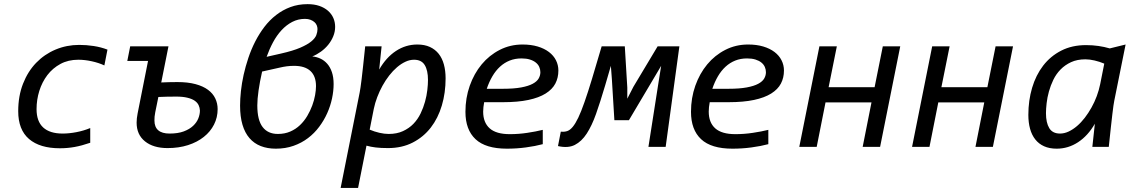

<svg xmlns="http://www.w3.org/2000/svg" viewBox="-20 -716 5538 936"><path d="M419.9 -20Q378.9 -5.9 343.8 0.5Q308.6 6.8 272 6.8Q174.3 6.8 121.6 -38.3Q68.8 -83.5 68.8 -173.8Q68.8 -248 92.3 -307.9Q115.7 -367.7 156.2 -409.7Q196.8 -451.7 251 -474.4Q305.2 -497.1 366.2 -497.1Q401.4 -497.1 436.8 -491.7Q472.2 -486.3 503.9 -474.1L488.8 -397Q461.9 -409.7 427.7 -417.2Q393.6 -424.8 361.8 -424.8Q312.5 -424.8 274.7 -404.3Q236.8 -383.8 210.9 -349.9Q185.1 -315.9 171.6 -272.7Q158.2 -229.5 158.2 -184.1Q158.2 -124.5 190.4 -94.7Q222.7 -64.9 285.2 -64.9Q317.4 -64.9 352.8 -71.8Q388.2 -78.6 419.9 -91.8Z M954.6 -177.2Q954.1 -190.9 948.2 -203.4Q942.4 -215.8 929 -225.1Q915.5 -234.4 893.3 -239.7Q871.1 -245.1 838.9 -245.1Q814.5 -245.1 792.7 -244.6Q771 -244.1 752 -243.2L736.8 -168.5Q734.4 -156.7 733.6 -147.5Q732.9 -138.2 732.9 -128.9Q732.9 -96.7 751.5 -80.8Q770 -64.9 806.6 -64.9Q847.7 -64.9 875.7 -75.4Q903.8 -85.9 921.4 -102.5Q939 -119.1 946.8 -138.7Q954.6 -158.2 954.6 -177.2ZM766.1 -314Q785.2 -314.9 803.7 -315.4Q822.3 -315.9 844.7 -315.9Q896 -315.9 933.1 -305.9Q970.2 -295.9 994.1 -278.1Q1018.1 -260.3 1029.5 -236.1Q1041 -211.9 1041 -184.1Q1041 -143.6 1023.4 -108.9Q1005.9 -74.2 973.6 -48.6Q941.4 -22.9 896.5 -8.5Q851.6 5.9 796.9 5.9Q727.5 5.9 686.8 -26.9Q646 -59.6 646 -118.2Q646 -128.4 647.2 -139.6Q648.4 -150.9 650.9 -163.1L701.7 -418.9H600.6L614.7 -490.2H801.3Z M1350.6 -455.1Q1408.7 -468.3 1443.6 -483.4Q1478.5 -498.5 1497.3 -513.9Q1516.1 -529.3 1522 -544.7Q1527.8 -560.1 1527.8 -574.2Q1527.8 -583.5 1524.2 -592.5Q1520.5 -601.6 1512.7 -608.4Q1504.9 -615.2 1493.4 -619.6Q1481.9 -624 1466.8 -624Q1433.1 -624 1404.5 -609.1Q1376 -594.2 1352.5 -568.8Q1329.1 -543.5 1311 -509.8Q1293 -476.1 1279.8 -439ZM1257.8 -367.2Q1246.6 -317.9 1240.5 -275.1Q1234.4 -232.4 1234.4 -202.1Q1234.4 -130.4 1260.3 -96.7Q1286.1 -63 1334.5 -63Q1368.2 -63 1395 -74.7Q1421.9 -86.4 1442.4 -106Q1462.9 -125.5 1477.8 -150.6Q1492.7 -175.8 1502.2 -201.7Q1511.7 -227.5 1516.1 -252.2Q1520.5 -276.9 1520.5 -295.9Q1520.5 -344.7 1493.4 -369.9Q1466.3 -395 1413.6 -395Q1395.5 -395 1378.4 -392.8Q1361.3 -390.6 1342.8 -386.2ZM1502.4 -440.9Q1523.4 -439 1542.2 -430.2Q1561 -421.4 1575.4 -405Q1589.8 -388.7 1598.1 -364Q1606.4 -339.4 1606.4 -306.2Q1606.4 -272.5 1598.6 -235.8Q1590.8 -199.2 1575.2 -164.3Q1559.6 -129.4 1536.1 -97.9Q1512.7 -66.4 1481.4 -42.7Q1450.2 -19 1410.9 -5.1Q1371.6 8.8 1324.7 8.8Q1283.7 8.8 1251.2 -3.9Q1218.8 -16.6 1196.3 -42.5Q1173.8 -68.4 1162.1 -107.9Q1150.4 -147.5 1150.4 -201.2Q1150.4 -233.4 1154.5 -272Q1158.7 -310.5 1167.7 -351.3Q1176.8 -392.1 1190.7 -433.6Q1204.6 -475.1 1224.1 -513.4Q1243.7 -551.8 1269 -585Q1294.4 -618.2 1326.2 -642.8Q1357.9 -667.5 1396 -681.6Q1434.1 -695.8 1479.5 -695.8Q1511.7 -695.8 1536.6 -687.3Q1561.5 -678.7 1578.9 -663.6Q1596.2 -648.4 1605 -628.4Q1613.8 -608.4 1613.8 -585Q1613.8 -561.5 1604.7 -539.3Q1595.7 -517.1 1580.3 -498Q1564.9 -479 1544.7 -464.4Q1524.4 -449.7 1502.4 -440.9Z M1871.6 5.9Q1835.9 5.9 1811.8 2.9Q1787.6 0 1766.6 -5.9L1725.6 200.2H1640.6L1733.4 -265.1Q1735.4 -274.4 1737.5 -289.6Q1739.7 -304.7 1742.9 -330.3Q1746.1 -356 1750.2 -394.8Q1754.4 -433.6 1760.3 -490.2H1840.3L1828.6 -377Q1862.3 -436 1910.2 -467.5Q1958 -499 2014.6 -499Q2049.8 -499 2075.7 -487.1Q2101.6 -475.1 2118.7 -453.6Q2135.7 -432.1 2144 -401.6Q2152.3 -371.1 2152.3 -334Q2152.3 -263.7 2134 -201.9Q2115.7 -140.1 2080.1 -94Q2044.4 -47.9 1991.9 -21Q1939.5 5.9 1871.6 5.9ZM2066.4 -326.2Q2066.4 -373 2050.5 -398.9Q2034.7 -424.8 1998.5 -424.8Q1977.5 -424.8 1956.5 -415Q1935.5 -405.3 1915.5 -388.2Q1895.5 -371.1 1877.4 -347.9Q1859.4 -324.7 1844.7 -298.1Q1830.1 -271.5 1819.1 -242.7Q1808.1 -213.9 1802.2 -185.1L1782.2 -84Q1805.2 -74.2 1829.6 -68.6Q1854 -63 1874.5 -63Q1914.6 -63 1944.3 -76.7Q1974.1 -90.3 1995.4 -112.3Q2016.6 -134.3 2030.3 -162.6Q2043.9 -190.9 2052 -220.2Q2060.1 -249.5 2063.2 -277.1Q2066.4 -304.7 2066.4 -326.2Z M2340.3 -217.8Q2337.9 -205.1 2336.7 -193.8Q2335.4 -182.6 2335.4 -171.9Q2335.4 -118.7 2367.2 -90.3Q2398.9 -62 2465.3 -62Q2508.3 -62 2550.5 -68.4Q2592.8 -74.7 2626 -83V-13.2Q2589.4 -3.4 2543.7 2.7Q2498 8.8 2451.2 8.8Q2347.7 8.8 2298.3 -37.4Q2249 -83.5 2249 -170.9Q2249 -238.3 2270 -297.9Q2291 -357.4 2328.1 -402.1Q2365.2 -446.8 2416.3 -472.9Q2467.3 -499 2527.3 -499Q2568.8 -499 2601.3 -489.3Q2633.8 -479.5 2656.2 -462.4Q2678.7 -445.3 2690.4 -422.1Q2702.1 -398.9 2702.1 -372.1Q2702.1 -336.9 2687.3 -308.6Q2672.4 -280.3 2639.9 -260Q2607.4 -239.7 2556.2 -228.8Q2504.9 -217.8 2432.1 -217.8ZM2431.2 -283.2Q2485.4 -283.2 2520.8 -289.8Q2556.2 -296.4 2576.9 -307.6Q2597.7 -318.8 2606 -333.5Q2614.3 -348.1 2614.3 -363.8Q2614.3 -377.4 2608.9 -389.6Q2603.5 -401.9 2592 -411.1Q2580.6 -420.4 2563.2 -425.8Q2545.9 -431.2 2522.5 -431.2Q2490.7 -431.2 2464.6 -420.7Q2438.5 -410.2 2417.5 -390.9Q2396.5 -371.6 2380.4 -344.2Q2364.3 -316.9 2353 -283.2Z M3225.1 0H3141.1L3189 -306.2L3203.1 -395L3169.9 -338.9L3045.9 -129.9H2975.1L2962.9 -330.1L2958 -395L2930.2 -299.8Q2905.8 -217.3 2885.5 -160.2Q2865.2 -103 2840.3 -64.7Q2815.4 -26.4 2782.2 -9.5Q2749 7.3 2700.2 -3.9L2713.9 -74.2Q2731 -72.3 2744.9 -76.9Q2758.8 -81.5 2772 -97.4Q2785.2 -113.3 2799.1 -142.3Q2813 -171.4 2829.3 -218Q2845.7 -264.6 2866 -331.5Q2886.2 -398.4 2913.1 -490.2H3025.9L3038.1 -289.1V-234.9L3067.9 -293L3186 -490.2H3292Z M3439.9 -217.8Q3437.5 -205.1 3436.3 -193.8Q3435.1 -182.6 3435.1 -171.9Q3435.1 -118.7 3466.8 -90.3Q3498.5 -62 3564.9 -62Q3607.9 -62 3650.1 -68.4Q3692.4 -74.7 3725.6 -83V-13.2Q3689 -3.4 3643.3 2.7Q3597.7 8.8 3550.8 8.8Q3447.3 8.8 3397.9 -37.4Q3348.6 -83.5 3348.6 -170.9Q3348.6 -238.3 3369.6 -297.9Q3390.6 -357.4 3427.7 -402.1Q3464.8 -446.8 3515.9 -472.9Q3566.9 -499 3627 -499Q3668.5 -499 3700.9 -489.3Q3733.4 -479.5 3755.9 -462.4Q3778.3 -445.3 3790 -422.1Q3801.8 -398.9 3801.8 -372.1Q3801.8 -336.9 3786.9 -308.6Q3772 -280.3 3739.5 -260Q3707 -239.7 3655.8 -228.8Q3604.5 -217.8 3531.7 -217.8ZM3530.8 -283.2Q3585 -283.2 3620.4 -289.8Q3655.8 -296.4 3676.5 -307.6Q3697.3 -318.8 3705.6 -333.5Q3713.9 -348.1 3713.9 -363.8Q3713.9 -377.4 3708.5 -389.6Q3703.1 -401.9 3691.7 -411.1Q3680.2 -420.4 3662.8 -425.8Q3645.5 -431.2 3622.1 -431.2Q3590.3 -431.2 3564.2 -420.7Q3538.1 -410.2 3517.1 -390.9Q3496.1 -371.6 3480 -344.2Q3463.9 -316.9 3452.6 -283.2Z M4270.5 0H4185.5L4228.5 -216.8H4004.4L3961.4 0H3876.5L3974.6 -490.2H4059.6L4019.5 -291H4243.7L4283.7 -490.2H4368.7Z M4820.3 0H4735.4L4778.3 -216.8H4554.2L4511.2 0H4426.3L4524.4 -490.2H4609.4L4569.3 -291H4793.5L4833.5 -490.2H4918.5Z M5274.4 -496.1Q5306.2 -496.1 5335 -491.9Q5363.8 -487.8 5390.1 -480L5467.3 -499L5412.1 -225.1Q5410.2 -215.8 5408 -200.7Q5405.8 -185.5 5402.8 -159.9Q5399.9 -134.3 5395.5 -95.5Q5391.1 -56.6 5385.3 0H5305.2L5317.4 -112.8Q5283.7 -54.2 5235.6 -22.7Q5187.5 8.8 5131.3 8.8Q5096.2 8.8 5070.1 -2.9Q5043.9 -14.6 5026.9 -36.4Q5009.8 -58.1 5001.5 -88.4Q4993.2 -118.7 4993.2 -155.8Q4993.2 -226.1 5011.5 -287.8Q5029.8 -349.6 5065.4 -396Q5101.1 -442.4 5153.6 -469.2Q5206.1 -496.1 5274.4 -496.1ZM5079.1 -164.1Q5079.1 -117.7 5095.2 -91.3Q5111.3 -64.9 5147.5 -64.9Q5168.5 -64.9 5189.5 -74.7Q5210.4 -84.5 5230.5 -101.6Q5250.5 -118.7 5268.3 -141.8Q5286.1 -165 5301 -191.7Q5315.9 -218.3 5326.7 -247.3Q5337.4 -276.4 5343.3 -305.2L5363.3 -405.8Q5340.3 -415.5 5316.2 -421.1Q5292 -426.8 5271.5 -426.8Q5231.4 -426.8 5201.7 -413.1Q5171.9 -399.4 5150.4 -377.4Q5128.9 -355.5 5115.2 -327.4Q5101.6 -299.3 5093.5 -270Q5085.4 -240.7 5082.3 -212.9Q5079.1 -185.1 5079.1 -164.1Z"/></svg>

Font: Code New Roman
Style: Italic
Weight: 400
Italic angle: -11°
Monospace: yes
Designer: Sam Radian
Foundry: Code New Roman
Version: Version 1.508 October 19, 2014